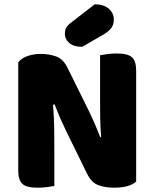

<svg xmlns="http://www.w3.org/2000/svg" viewBox="-20 -866 719 894"><path d="M614 -21Q600 -7 573.5 0.5Q547 8 510 8Q473 8 440 -3Q407 -14 386 -56L287 -258Q272 -289 260 -316.5Q248 -344 234 -380L227 -378Q232 -315 232.5 -261.5Q233 -208 233 -159V0Q222 2 200 5Q178 8 155 8Q104 8 84.5 -9.5Q65 -27 65 -72V-575Q79 -595 108 -605Q137 -615 170 -615Q207 -615 240.5 -603.5Q274 -592 294 -551L394 -349Q409 -318 421 -290.5Q433 -263 447 -227L451 -228Q447 -276 446.5 -318.5Q446 -361 446 -400V-609Q457 -611 479 -614Q501 -617 524 -617Q575 -617 594.5 -599.5Q614 -582 614 -537ZM421 -846Q463 -846 486.5 -825.5Q510 -805 510 -775Q510 -755 500.5 -739Q491 -723 463 -706L363 -648Q323 -648 302.5 -666Q282 -684 282 -708Q282 -720 285.5 -731Q289 -742 305 -756Z"/></svg>

Font: Baloo Bhai 2 ExtraBold
Style: Regular
Weight: 800
Designer: Supriya Tembe, Noopur Datye and Ek Type
Foundry: Ek Type
Version: Version 1.640;PS 1.000;hotconv 16.6.51;makeotf.lib2.5.65220;